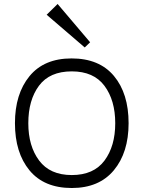

<svg xmlns="http://www.w3.org/2000/svg" viewBox="-20 -933 720 963"><path d="M340 -575Q229 -575 175.5 -503Q122 -431 122 -315Q122 -200 176.5 -127.5Q231 -55 340 -55Q450 -55 504 -127.5Q558 -200 558 -315Q558 -430 504 -502.5Q450 -575 340 -575ZM625 -315Q625 -168 551 -79Q477 10 340 10Q201 10 128 -78.5Q55 -167 55 -315Q55 -462 128 -551Q201 -640 339 -640Q478 -640 551.5 -552Q625 -464 625 -315ZM269 -913 432 -721 405 -695 214 -859Z"/></svg>

Font: Sinkin Sans 300 Light
Style: Regular
Weight: 300
Designer: Keith Bates
Foundry: K-Type
Version: Sinkin Sans (version 1.0)  by Keith Bates   •   © 2014   www